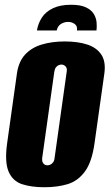

<svg xmlns="http://www.w3.org/2000/svg" viewBox="-20 -774 460 806"><path d="M278 -754Q318 -754 341 -743Q364 -732 374 -715Q384 -698 385.5 -679.5Q387 -661 385 -646H303Q306 -664 294 -673Q282 -682 266 -682Q250 -682 236 -673.5Q222 -665 218 -646H135Q140 -676 156 -700.5Q172 -725 202.5 -739.5Q233 -754 278 -754ZM166 12Q111 12 72 -1Q33 -14 16 -54Q-1 -94 10 -173L51 -465Q58 -515 85 -544.5Q112 -574 155 -587Q198 -600 252 -600Q307 -600 346.5 -587Q386 -574 405.5 -544.5Q425 -515 418 -465L377 -174Q366 -94 336.5 -54Q307 -14 264 -1Q221 12 166 12ZM179 -80Q184 -80 190.5 -82.5Q197 -85 202.5 -92Q208 -99 209 -110L260 -473Q262 -485 258 -491.5Q254 -498 248.5 -500.5Q243 -503 238 -503Q233 -503 226.5 -500.5Q220 -498 215 -491.5Q210 -485 208 -473L157 -110Q156 -99 159.5 -92Q163 -85 168.5 -82.5Q174 -80 179 -80Z"/></svg>

Font: Alumni Sans Black
Style: Italic
Weight: 900
Italic angle: -8°
Version: Version 1.016